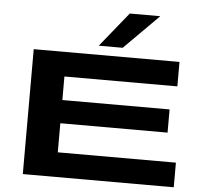

<svg xmlns="http://www.w3.org/2000/svg" viewBox="-61 -1008 1121 1072"><g transform="rotate(5 499.5 -472.5)"><path d="M106 0V-700H923V-563H290V-431H891V-301H290V-138H952V0ZM466 -751 623 -945H794L600 -751Z"/></g></svg>

Font: Georama ExtraExtended SemiBold
Style: Regular
Weight: 600
Width: 8
Designer: Jean-Baptiste Levee
Foundry: Production Type
Version: Version 1.000